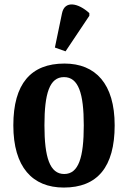

<svg xmlns="http://www.w3.org/2000/svg" viewBox="-20 -834 577 864"><path d="M275 -603 382 -763V-775C333 -820 271 -834 259 -774L227 -620ZM267 10C418 10 496 -82 496 -270C496 -457 410 -548 270 -548C119 -548 40 -457 40 -270C40 -82 126 10 267 10ZM269 -51C204 -51 180 -126 180 -270C180 -414 203 -487 268 -487C333 -487 357 -414 357 -270C357 -126 334 -51 269 -51Z"/></svg>

Font: Noto Serif Condensed
Style: Bold
Weight: 700
Width: 3
Designer: Monotype Design Team
Foundry: Monotype Imaging Inc.
Version: Version 2.015